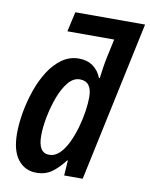

<svg xmlns="http://www.w3.org/2000/svg" viewBox="-86 -823 701 897"><g transform="rotate(10 264.5 -375.0)"><path d="M148 10Q94 10 61 -32Q28 -74 28 -156Q28 -203 37.5 -256.5Q47 -310 65 -362Q83 -414 110 -456.5Q137 -499 173 -524.5Q209 -550 253 -550Q292 -550 319.5 -530.5Q347 -511 360 -477H364Q367 -501 371 -528Q375 -555 380 -578L399 -666H177L198 -760H529L367 0H279L284 -72H281Q252 -34 221.5 -12Q191 10 148 10ZM193 -83Q220 -83 242 -104.5Q264 -126 280.5 -160.5Q297 -195 308.5 -235.5Q320 -276 325.5 -314Q331 -352 331 -380Q331 -455 274 -455Q243 -455 218.5 -425Q194 -395 177 -349Q160 -303 150.5 -253.5Q141 -204 141 -165Q141 -83 193 -83Z"/></g></svg>

Font: Noto Sans Condensed SemiBold
Style: Italic
Weight: 600
Width: 3
Italic angle: -12°
Designer: Monotype Design Team
Foundry: Monotype Imaging Inc.
Version: Version 2.013; ttfautohint (v1.8.4.7-5d5b)